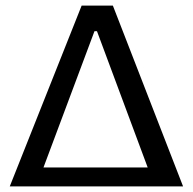

<svg xmlns="http://www.w3.org/2000/svg" viewBox="-20 -669 692 689"><path d="M637 0H15L273 -649H385ZM319 -557 136 -68H510L328 -557Z"/></svg>

Font: Play
Style: Regular
Weight: 400
Designer: Jonas Hecksher
Foundry: Jonas Hecksher, Playtypeª, e-types AS
Version: Version 1.002